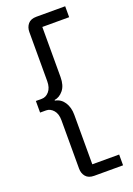

<svg xmlns="http://www.w3.org/2000/svg" viewBox="-178 -857 752 1089"><g transform="rotate(-20 198.0 -313.0)"><path d="M192 167Q158 167 141.5 147.5Q125 128 125 99V-193Q125 -232 106 -253.5Q87 -275 62 -275H26V-345H62Q87 -345 106 -367Q125 -389 125 -429V-725Q125 -754 141.5 -773.5Q158 -793 192 -793H366V-727H204V-425Q204 -374 181 -346Q158 -318 128 -314V-310Q163 -304 183.5 -273Q204 -242 204 -197V102H366V167Z"/></g></svg>

Font: Mona Sans SemiExpanded
Style: Regular
Weight: 400
Width: 6
Designer: Deni Anggara
Foundry: GitHub
Version: Version 2.000